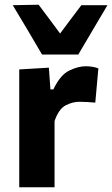

<svg xmlns="http://www.w3.org/2000/svg" viewBox="-20 -793 475 813"><path d="M61.5 0V-499L187 -506.5L193.5 -414.5H206Q235 -475.5 272.8 -494Q310.5 -512.5 344 -512.5Q355 -512.5 369.2 -510.5Q383.5 -508.5 396.5 -503.5L383.5 -358.5Q364 -360 348.5 -361Q333 -362 315.5 -362Q287.5 -362 258.2 -347Q229 -332 211 -280.5V0ZM158 -562Q126.5 -615 96 -667.5Q65 -719.5 34 -771L143.5 -773Q166 -742.5 189 -712.5Q211.5 -682 234.5 -651Q257 -681.5 279.5 -711.5Q302 -741 324.5 -771H435Q404.5 -719.5 373.5 -667.2Q342.5 -615 311.5 -562Z"/></svg>

Font: Heraclito
Style: Bold
Weight: 700
Designer: Kostas Bartsokas (font) & Cristiano Sobral (main changes)
Foundry: Kostas Bartsokas (font) & Cristiano Sobral (main changes)
Version: Version 1.00;July 8, 2020;FontCreator 13.0.0.2655 64-bit